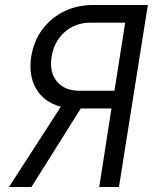

<svg xmlns="http://www.w3.org/2000/svg" viewBox="-20 -750 640 770"><path d="M16 0 224 -322Q157 -340 125.5 -393Q94 -446 105 -522Q115 -585 149.5 -631.5Q184 -678 236.5 -704Q289 -730 354 -730H573L457 0H378L427 -315H304L106 0ZM299 -386H439L482 -659H342Q282 -659 239.5 -621.5Q197 -584 187 -523Q177 -461 208 -423.5Q239 -386 299 -386Z"/></svg>

Font: JetBrains Mono NL Light
Style: Italic
Weight: 300
Italic angle: -9°
Designer: Philipp Nurullin, Konstantin Bulenkov
Foundry: JetBrains
Version: Version 2.304; ttfautohint (v1.8.4.7-5d5b)